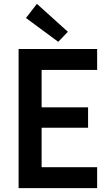

<svg xmlns="http://www.w3.org/2000/svg" viewBox="-20 -973 574 993"><path d="M76.2 -719.7H482.4V-611.3H195.3V-418H435.5V-312.5H195.3V-108.4H482.4V0H76.2ZM114.3 -879.9 170.9 -953.1 331.1 -808.6 281.2 -756.8Z"/></svg>

Font: Reddit Sans Chocolate SemiBold
Style: Regular
Weight: 600
Designer: Stephen Hutchings
Foundry: Reddit
Version: Version 1.011